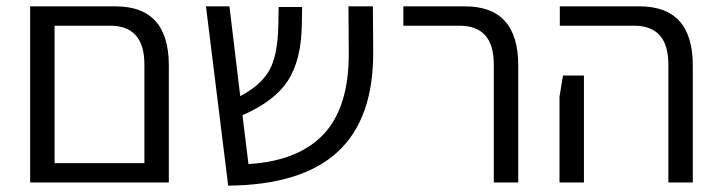

<svg xmlns="http://www.w3.org/2000/svg" viewBox="-20 -575 2269 605"><path d="M344 -555Q512 -555 512 -369V0H435H94H75V-555H152ZM152 -61H435V-372Q435 -494 327 -494H152Z M1156 -412Q1157 -200 1043.5 -96Q930 8 699 10L629 -555H703L737 -272Q803 -307 829 -354Q855 -401 857 -494L858 -553H932L931 -495Q929 -385 887 -320.5Q845 -256 744 -212L763 -58Q922 -68 1001 -153.5Q1080 -239 1079 -409L1078 -555H1155Z M1536 0V-372Q1536 -494 1428 -494H1251V-555H1445Q1613 -555 1613 -369V0Z M2086 0V-372Q2086 -494 1978 -494H1744V-555H1995Q2163 -555 2163 -369V0ZM1743 0V-270L1754 -337H1820V0Z"/></svg>

Font: Assistant
Style: Regular
Weight: 400
Designer: Hebrew By Ben Nathan, Latin by Paul Hunt
Version: Version 2.001;PS 002.001;hotconv 1.0.88;makeotf.lib2.5.64775